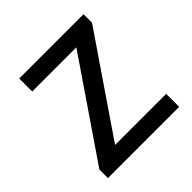

<svg xmlns="http://www.w3.org/2000/svg" viewBox="-138 -593 701 701"><g transform="rotate(-45 212.5 -243.0)"><path d="M31 0H399V-67H135L391 -442V-486H59V-419H287L31 -44Z"/></g></svg>

Font: Giro Sans Regular
Style: Regular
Weight: 400
Designer: Paul D. Hunt
Foundry: Adobe Systems Incorporated
Version: Version 1.000;PS 1.0;hotconv 1.0.88;makeotf.lib2.5.647800